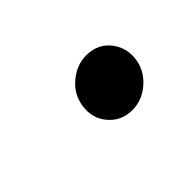

<svg xmlns="http://www.w3.org/2000/svg" viewBox="-32 -663 353 353"><g transform="rotate(-45 144.0 -486.5)"><path d="M173.3 -420.4Q145 -420.4 127.2 -441.4Q109.4 -462.4 114.3 -492.2Q118.7 -518.1 139.4 -534.9Q160.2 -551.8 184.1 -551.8Q213.9 -551.8 230.7 -530.8Q247.6 -509.8 243.7 -481.9Q240.2 -456.5 219.7 -438.5Q199.2 -420.4 173.3 -420.4Z"/></g></svg>

Font: Inter Variable
Style: Italic
Weight: 400
Italic angle: -9.39999°
Designer: Rasmus Andersson
Foundry: rsms
Version: Version 4.001;git-9221beed3